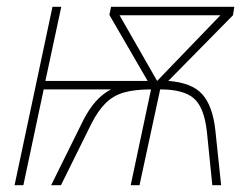

<svg xmlns="http://www.w3.org/2000/svg" viewBox="-20 -547 735 567"><path d="M23 0 135 -527H161L114 -308H416L303 -503L308 -527H672L668 -502L477 -308Q546 -303 577 -269Q608 -235 616 -162L633 0H607L591 -158Q583 -230 552.5 -256.5Q522 -283 453 -283L392 0H366L426 -283Q378 -283 346.5 -274Q315 -265 292.5 -243Q270 -221 250 -182L160 0H131L226 -192Q260 -259 308 -283H109L49 0ZM444 -308 631 -502H333Z"/></svg>

Font: Noto Sans SemiCondensed Thin
Style: Italic
Weight: 100
Width: 4
Italic angle: -12°
Designer: Monotype Design Team
Foundry: Monotype Imaging Inc.
Version: Version 2.013; ttfautohint (v1.8.4.7-5d5b)